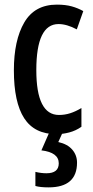

<svg xmlns="http://www.w3.org/2000/svg" viewBox="-20 -570 402 830"><path d="M224 10Q129 10 84.5 -59Q40 -128 40 -266Q40 -396 85 -473Q130 -550 226 -550Q263 -550 290 -542.5Q317 -535 340 -522L312 -443Q269 -466 233 -466Q137 -466 137 -267Q137 -73 235 -73Q260 -73 283.5 -80.5Q307 -88 332 -103V-22Q308 -5 279.5 2.5Q251 10 224 10ZM313 133Q313 240 190 240Q154 240 133 234V173Q158 179 181 179Q234 179 234 136Q234 89 159 80L194 0H252L232 44Q272 53 292.5 77Q313 101 313 133Z"/></svg>

Font: Noto Sans Gujarati UI ExtraCondensed Medium
Style: Regular
Weight: 500
Width: 2
Designer: Jelle Bosma - Monotype Design Team, Universal Thirst
Foundry: Monotype Imaging Inc.
Version: Version 2.106; ttfautohint (v1.8.4.7-5d5b)